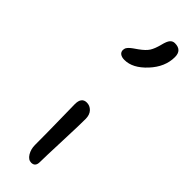

<svg xmlns="http://www.w3.org/2000/svg" viewBox="-263 -744 801 801"><g transform="rotate(45 138.0 -343.5)"><path d="M115.2 -533.2Q99.1 -533.2 90.1 -539.8Q81.1 -546.4 81.1 -558.1Q81.1 -561.5 82 -564.9Q83 -568.4 84 -570.8Q85 -573.2 87.9 -576.4Q90.8 -579.6 92.5 -581.5Q94.2 -583.5 98.9 -587.2Q103.5 -590.8 106.2 -592.8Q108.9 -594.7 115.2 -599.1Q121.6 -603.5 125 -606Q150.9 -624.5 161.1 -640.6Q171.4 -656.7 179.2 -687Q185.5 -712.9 193.8 -722.4Q202.1 -731.9 214.8 -731.9Q255.9 -731.9 255.9 -690.9Q255.9 -632.8 209.7 -583Q163.6 -533.2 115.2 -533.2ZM143.1 44.9Q126 44.9 114 25.6Q102.1 6.3 102.1 -19Q102.1 -93.3 100.6 -162.4Q99.1 -231.4 99.1 -256.8Q99.1 -296.9 129.9 -296.9Q148.4 -296.9 161.4 -283.4Q174.3 -270 174.8 -246.1Q175.3 -220.2 171.1 -113.3Q167 -6.3 167 17.1Q167 44.9 143.1 44.9Z"/></g></svg>

Font: Shantell Sans Irregular Bouncy
Style: Regular
Weight: 300
Designer: Stephen Nixon, Anya Danilova, Shantell Martin
Foundry: Arrow Type
Version: Version 1.006;[9816181b4]